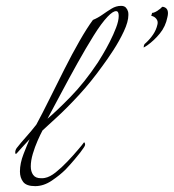

<svg xmlns="http://www.w3.org/2000/svg" viewBox="-20 -633 593 655"><path d="M100 2Q70 2 59 -12.5Q48 -27 48 -48Q48 -76 60.5 -108Q73 -140 81 -158Q68 -144 56 -131Q44 -118 39 -112Q36 -108 34 -108Q32 -108 32 -113Q32 -121 37 -128Q51 -146 69 -166Q87 -186 104 -208Q124 -245 148.5 -294.5Q173 -344 199.5 -396.5Q226 -449 251.5 -493.5Q277 -538 297 -565Q314 -572 329.5 -583Q345 -594 360.5 -603.5Q376 -613 393 -613Q404 -613 409.5 -607Q415 -601 417 -593Q418 -590 418 -582Q418 -559 402.5 -526Q387 -493 366.5 -461.5Q346 -430 331 -410Q291 -354 249 -308.5Q207 -263 173.5 -232.5Q140 -202 125 -188Q118 -175 108.5 -153.5Q99 -132 92 -108.5Q85 -85 85 -65Q85 -48 93 -36.5Q101 -25 120 -25Q123 -25 126 -25Q129 -25 133 -26Q150 -29 170 -45Q190 -61 210 -82Q230 -103 246 -122Q253 -130 259 -137.5Q265 -145 267 -148Q274 -141 266.5 -130.5Q259 -120 254 -113Q247 -104 234 -88.5Q221 -73 204 -55Q185 -36 157 -17Q129 2 100 2ZM142 -228Q173 -254 220.5 -302.5Q268 -351 314 -420Q319 -428 330.5 -447Q342 -466 354.5 -490.5Q367 -515 376 -538.5Q385 -562 385 -579Q385 -595 376 -595Q365 -595 347 -576Q326 -554 299.5 -511.5Q273 -469 244 -417Q215 -365 188.5 -315Q162 -265 142 -228ZM482 -478Q478 -475 474 -473Q470 -471 470 -471L471 -478Q472 -480 472.5 -481.5Q473 -483 478 -487Q492 -500 502.5 -515.5Q513 -531 517 -549Q520 -560 513.5 -568.5Q507 -577 496 -579L499 -589Q504 -589 511.5 -593Q519 -597 522 -600Q526 -602 529.5 -606Q533 -610 535 -610Q553 -607 553 -588Q553 -585 552.5 -581.5Q552 -578 551 -574Q545 -543 525.5 -519Q506 -495 482 -478Z"/></svg>

Font: Italianno
Style: Regular
Weight: 400
Designer: Robert E. Leuschke
Foundry: Robert E. Leuschke
Version: Version 1.100; ttfautohint (v1.8.3)